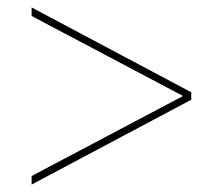

<svg xmlns="http://www.w3.org/2000/svg" viewBox="-20 -615 599 516"><path d="M65 -119 494 -347V-367L65 -595V-572L472 -357L65 -142Z"/></svg>

Font: Noto Serif Display SemiBold
Style: Regular
Weight: 600
Designer: Monotype Design Team
Foundry: Monotype Imaging Inc.
Version: Version 2.009